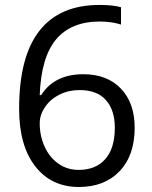

<svg xmlns="http://www.w3.org/2000/svg" viewBox="-20 -744 612 774"><path d="M57.1 -305.2Q57.1 -515.6 138.9 -619.9Q220.7 -724.1 380.9 -724.1Q436 -724.1 467.8 -714.8V-645Q430.2 -657.2 381.8 -657.2Q267.1 -657.2 206.5 -585.7Q146 -514.2 140.1 -360.8H146Q199.7 -444.8 315.9 -444.8Q412.1 -444.8 467.5 -386.7Q522.9 -328.6 522.9 -229Q522.9 -117.7 462.2 -54Q401.4 9.8 297.9 9.8Q187 9.8 122.1 -73.5Q57.1 -156.7 57.1 -305.2ZM296.9 -59.1Q366.2 -59.1 404.5 -102.8Q442.9 -146.5 442.9 -229Q442.9 -299.8 407.2 -340.3Q371.6 -380.9 300.8 -380.9Q256.8 -380.9 220.2 -362.8Q183.6 -344.7 161.9 -313Q140.1 -281.2 140.1 -247.1Q140.1 -196.8 159.7 -153.3Q179.2 -109.9 215.1 -84.5Q251 -59.1 296.9 -59.1Z"/></svg>

Font: Shl
Style: Regular
Weight: 400
Foundry: Saber Rastikerdar (saber.rastikerdar@gmail.com)
Version: Version 3.4.0